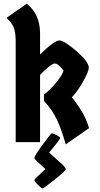

<svg xmlns="http://www.w3.org/2000/svg" viewBox="-20 -770 543 1040"><path d="M197 0H65V-546Q65 -597 53 -624Q41 -651 15 -673L125 -750Q197 -693 197 -589V-475Q275 -551 301 -551Q327 -551 393 -494Q459 -437 461 -405Q461 -382 429.5 -327Q398 -272 369 -243Q442 -153 462 -76L336 12Q313 -69 288 -122.5Q263 -176 218 -223V-258Q249 -280 284 -322.5Q319 -365 324 -388Q296 -426 276 -426Q265 -426 239.5 -404.5Q214 -383 197 -364ZM166 86Q166 75 211 13.5Q256 -48 261 -48Q268 -48 287 -37.5Q306 -27 306 -24Q306 -14 246 56Q275 83 291 97Q307 111 317 120Q336 139 336 147Q336 155 276.5 202.5Q217 250 210.5 250Q204 250 185 231Q166 212 166 206Q166 200 226 146Q166 92 166 86Z"/></svg>

Font: Germania One
Style: Regular
Weight: 400
Designer: John Vargas Beltran
Foundry: John Vargas Beltran
Version: Version 1.001